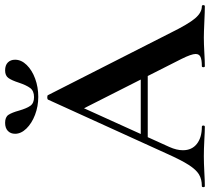

<svg xmlns="http://www.w3.org/2000/svg" viewBox="-64 -786 841 770"><g transform="rotate(-90 357.0 -400.5)"><path d="M186 -257H474L481 -229H171ZM717 0Q697 0 655 -2Q611 -4 592 -4Q567 -4 531 -2Q497 0 477 0Q473 0 473 -6Q473 -12 477 -12Q503 -12 514.5 -17.5Q526 -23 526 -37Q526 -54 506 -94L303 -495L352 -581L153 -142Q140 -113 140 -88Q140 -52 165.5 -32Q191 -12 234 -12Q239 -12 239 -6Q239 0 234 0Q216 0 182 -2Q144 -4 116 -4Q89 -4 51 -2Q17 0 -4 0Q-8 0 -8 -6Q-8 -12 -4 -12Q24 -12 43 -23.5Q62 -35 81 -64.5Q100 -94 126 -152L343 -629Q345 -632 352 -632Q360 -632 361 -629L611 -137Q646 -66 669 -39Q692 -12 717 -12Q722 -12 722 -6Q722 0 717 0ZM411 -746Q420 -774 429.5 -787.5Q439 -801 460 -801Q481 -801 492 -790Q503 -779 503 -761Q503 -736 482 -714.5Q461 -693 427 -680.5Q393 -668 354 -668Q316 -668 282 -681Q248 -694 227 -715.5Q206 -737 206 -761Q206 -779 217.5 -790Q229 -801 250 -801Q273 -801 282 -787.5Q291 -774 299 -745Q308 -714 318.5 -699.5Q329 -685 353 -685Q378 -685 389.5 -700.5Q401 -716 411 -746Z"/></g></svg>

Font: Cormorant Infant
Style: Bold
Weight: 700
Designer: Christian Thalmann (Catharsis Fonts)
Foundry: Catharsis Fonts
Version: Version 4.000